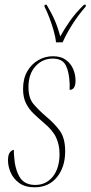

<svg xmlns="http://www.w3.org/2000/svg" viewBox="-20 -786 385 816"><path d="M127 10Q87 10 62 -8Q37 -26 25.5 -52.5Q14 -79 14 -104Q14 -130 23 -139.5Q32 -149 39 -149Q39 -142 39 -135.5Q39 -129 40 -122Q43 -69 63 -34.5Q83 0 130 0Q176 0 204.5 -35.5Q233 -71 233 -132Q233 -170 218.5 -201.5Q204 -233 165 -265Q143 -284 123 -303Q103 -322 90.5 -347Q78 -372 78 -408Q78 -452 96 -483Q114 -514 143 -530.5Q172 -547 205 -547Q239 -547 260 -531.5Q281 -516 291 -492.5Q301 -469 301 -444Q301 -404 276 -404V-431Q274 -480 259.5 -508.5Q245 -537 204 -537Q161 -537 131 -504.5Q101 -472 101 -416Q101 -370 121.5 -345Q142 -320 177 -290Q211 -262 234 -230.5Q257 -199 257 -143Q257 -76 222 -33Q187 10 127 10ZM218 -606Q216 -628 208 -656Q200 -684 189.5 -711.5Q179 -739 169 -758L170 -766H178Q200 -729 213 -699Q226 -669 236 -631Q253 -662 277 -696.5Q301 -731 337 -766H345L344 -758Q312 -721 287 -681.5Q262 -642 246 -606Z"/></svg>

Font: Noto Serif Display ExtraCondensed Thin
Style: Italic
Weight: 100
Width: 2
Italic angle: -12°
Designer: Monotype Design Team
Foundry: Monotype Imaging Inc.
Version: Version 2.009